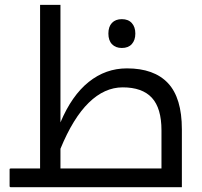

<svg xmlns="http://www.w3.org/2000/svg" viewBox="-20 -780 843 800"><path d="M24.9 0Q20 0 20 -4.9V-74.2Q20 -78.1 24.9 -78.1H147V-759.8H231.9V-270Q278.8 -381.8 349.6 -438.5Q420.4 -495.1 508.8 -495.1Q622.1 -495.1 679.9 -433.6Q737.8 -372.1 737.8 -241.2V0ZM652.8 -78.1V-236.8Q652.8 -329.1 612.8 -372.6Q572.8 -416 491.2 -416Q415.5 -416 350.1 -352.3Q284.7 -288.6 231.9 -160.2V-78.1ZM487.8 -580.1Q461.9 -580.1 446.8 -595.7Q431.6 -611.3 431.6 -640.1Q431.6 -668.9 446.5 -684.6Q461.4 -700.2 487.8 -700.2Q514.6 -700.2 529.3 -683.8Q543.9 -667.5 543.9 -640.1Q543.9 -612.8 529.3 -596.4Q514.6 -580.1 487.8 -580.1Z"/></svg>

Font: Droid Arabic Kufi
Style: Regular
Weight: 400
Designer: Pascal Zoghbi
Foundry: Irfont.ir
Version: Version 1.00 February 28, 2013, initial release